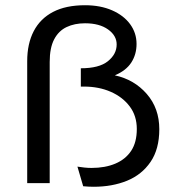

<svg xmlns="http://www.w3.org/2000/svg" viewBox="-20 -700 672 734"><path d="M338 14Q329 14 319 13.5Q309 13 298 12L276 -63Q289 -61 302.5 -59.5Q316 -58 330 -58Q382 -58 421 -74.5Q460 -91 481.5 -123.5Q503 -156 503 -207Q503 -257 476 -293Q449 -329 403.5 -349Q358 -369 301 -369H289V-439Q359 -439 392.5 -466Q426 -493 426 -530Q426 -564 393 -587.5Q360 -611 305 -611Q265 -611 234.5 -596.5Q204 -582 187 -549.5Q170 -517 170 -463V0H84V-466Q84 -533 109 -581Q134 -629 183 -654.5Q232 -680 305 -680Q364 -680 408.5 -660.5Q453 -641 477.5 -607.5Q502 -574 502 -532Q502 -492 482 -461Q462 -430 419 -412Q493 -396 541 -341Q589 -286 589 -206Q589 -130 555.5 -81Q522 -32 465.5 -9Q409 14 338 14Z"/></svg>

Font: Atkinson Hyperlegible Mono ExtraLight
Style: Regular
Weight: 400
Monospace: yes
Version: Version 2.001